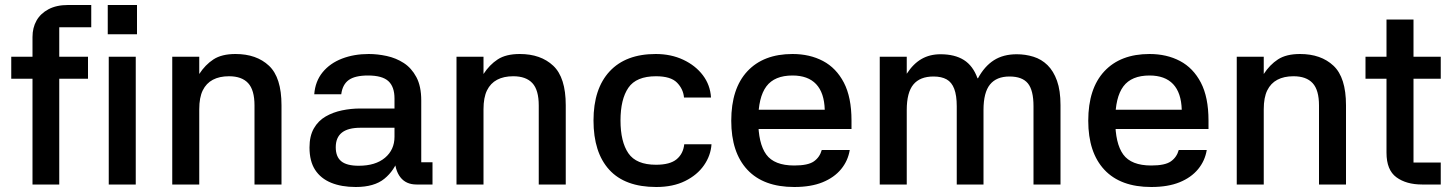

<svg xmlns="http://www.w3.org/2000/svg" viewBox="-20 -738 5798 768"><path d="M217 0H110V-590Q110 -627 126 -655.5Q142 -684 174 -701Q206 -718 252 -718H345V-629H217ZM25 -423V-511H332V-423ZM523 -511V0H415V-511ZM411 -718H528V-601H411Z M777 0H669V-511H777V-442Q801 -479 834 -500.5Q867 -522 922 -522Q1006 -522 1056 -475Q1106 -428 1106 -317V0H998V-316Q998 -378 972.5 -405.5Q947 -433 896 -433Q858 -433 831.5 -419Q805 -405 791 -376.5Q777 -348 777 -301Z M1710 0H1646Q1604 0 1581.5 -29Q1559 -58 1558 -111L1575 -108Q1558 -56 1517.5 -23Q1477 10 1403 10Q1346 10 1304.5 -7Q1263 -24 1240.5 -58.5Q1218 -93 1218 -148Q1218 -194 1235.5 -224.5Q1253 -255 1282.5 -272Q1312 -289 1348 -296.5Q1384 -304 1421 -304H1558V-344Q1558 -391 1533.5 -413.5Q1509 -436 1452 -436Q1400 -436 1375 -418Q1350 -400 1345 -361H1237Q1241 -413 1270.5 -449Q1300 -485 1348 -503.5Q1396 -522 1455 -522Q1490 -522 1527 -514Q1564 -506 1595 -486Q1626 -466 1645.5 -429.5Q1665 -393 1665 -336V-89H1710ZM1323 -149Q1323 -111 1345 -93Q1367 -75 1415 -75Q1482 -75 1520 -107Q1558 -139 1558 -191V-227H1422Q1372 -227 1347.5 -207.5Q1323 -188 1323 -149Z M1914 0H1806V-511H1914V-442Q1938 -479 1971 -500.5Q2004 -522 2059 -522Q2143 -522 2193 -475Q2243 -428 2243 -317V0H2135V-316Q2135 -378 2109.5 -405.5Q2084 -433 2033 -433Q1995 -433 1968.5 -419Q1942 -405 1928 -376.5Q1914 -348 1914 -301Z M2605 10Q2480 10 2417 -59Q2354 -128 2354 -256Q2354 -383 2418.5 -452.5Q2483 -522 2603 -522Q2664 -522 2713 -499Q2762 -476 2791.5 -437Q2821 -398 2824 -348H2716Q2713 -382 2688 -407.5Q2663 -433 2604 -433Q2525 -433 2493.5 -387Q2462 -341 2462 -256Q2462 -171 2493.5 -125Q2525 -79 2604 -79Q2660 -79 2686.5 -101Q2713 -123 2717 -161H2826Q2823 -116 2796 -77Q2769 -38 2720.5 -14Q2672 10 2605 10Z M2964 -299H3279Q3277 -367 3244.5 -401.5Q3212 -436 3150 -436Q3078 -436 3045.5 -392.5Q3013 -349 3013 -257Q3013 -164 3045 -120Q3077 -76 3157 -76Q3212 -76 3235.5 -92.5Q3259 -109 3267 -138H3379Q3372 -95 3344.5 -61.5Q3317 -28 3270.5 -9Q3224 10 3157 10Q3034 10 2969.5 -59Q2905 -128 2905 -255Q2905 -384 2969.5 -453Q3034 -522 3150 -522Q3219 -522 3272 -494Q3325 -466 3355.5 -407.5Q3386 -349 3386 -256V-222H2963Z M3499 -511H3607V-443Q3633 -483 3666 -502Q3699 -521 3742 -521Q3799 -521 3835.5 -498Q3872 -475 3890 -425H3892Q3918 -473 3955.5 -497Q3993 -521 4047 -521Q4082 -521 4114 -511Q4146 -501 4170 -477.5Q4194 -454 4208 -415Q4222 -376 4222 -318V0H4114V-313Q4114 -377 4091.5 -404.5Q4069 -432 4018 -432Q3966 -432 3940 -400Q3914 -368 3914 -298V0H3807V-313Q3807 -356 3797 -382.5Q3787 -409 3766.5 -420.5Q3746 -432 3714 -432Q3660 -432 3633.5 -400Q3607 -368 3607 -298V0H3499Z M4392 -299H4707Q4705 -367 4672.5 -401.5Q4640 -436 4578 -436Q4506 -436 4473.5 -392.5Q4441 -349 4441 -257Q4441 -164 4473 -120Q4505 -76 4585 -76Q4640 -76 4663.5 -92.5Q4687 -109 4695 -138H4807Q4800 -95 4772.5 -61.5Q4745 -28 4698.5 -9Q4652 10 4585 10Q4462 10 4397.5 -59Q4333 -128 4333 -255Q4333 -384 4397.5 -453Q4462 -522 4578 -522Q4647 -522 4700 -494Q4753 -466 4783.5 -407.5Q4814 -349 4814 -256V-222H4391Z M5035 0H4927V-511H5035V-442Q5059 -479 5092 -500.5Q5125 -522 5180 -522Q5264 -522 5314 -475Q5364 -428 5364 -317V0H5256V-316Q5256 -378 5230.5 -405.5Q5205 -433 5154 -433Q5116 -433 5089.5 -419Q5063 -405 5049 -376.5Q5035 -348 5035 -301Z M5743 -423H5634V-88H5743V0H5668Q5605 0 5565.5 -29Q5526 -58 5526 -127V-423H5442V-511H5526V-660H5634V-511H5743Z"/></svg>

Font: Asta Sans SemiBold
Style: Regular
Weight: 600
Designer: 42dot
Version: Version 1.000